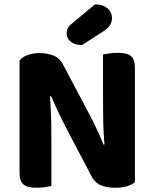

<svg xmlns="http://www.w3.org/2000/svg" viewBox="-20 -860 712 887"><path d="M70.3 -433.4 209 -434.8Q213 -392.4 214.8 -350.4Q216.7 -308.4 217 -269.2Q217.4 -230 217.4 -193.1V-0.5Q208.6 1.5 189 4.4Q169.4 7.3 149.2 7.3Q106 7.3 88.1 -8.1Q70.3 -23.4 70.3 -62.2ZM603.2 -176.2 464.3 -174.7Q457.3 -248.1 456.6 -313.9Q455.8 -379.8 455.8 -439.7V-608.3Q465.6 -610.3 484.8 -613.2Q503.9 -616 524.2 -616Q567.5 -616 585.4 -600.7Q603.2 -585.4 603.2 -546.6ZM603.2 -224.4V-321.1V-18.6Q590.4 -7 566.9 0.2Q543.4 7.5 511.2 7.5Q477.3 7.5 448.2 -3.1Q419 -13.8 399.7 -51.7L278.8 -282Q267.6 -304.4 256.9 -326.3Q246.1 -348.2 236.2 -370.4Q226.2 -392.7 216.5 -415.5L70.3 -382.8V-580Q82.8 -597.2 108.4 -606Q133.9 -614.8 163 -614.8Q196.9 -614.8 226.5 -603.7Q256 -592.7 274.6 -555.6L396.4 -325.2Q407.8 -303.6 418.5 -281.3Q429.2 -259.1 439.2 -236.8Q449.3 -214.5 458.3 -191.7ZM308.8 -748.3 418.8 -839.8Q456 -839.5 476.7 -821.4Q497.3 -803.3 497.3 -777.2Q497.3 -759.4 488.7 -744.7Q480.2 -730 455.6 -714.2L359.2 -651.8Q324.2 -652.3 306.1 -667.9Q288 -683.5 288 -704.6Q288 -716.2 291.6 -726.6Q295.2 -737 308.8 -748.3Z"/></svg>

Font: Baloo Paaji 2
Style: Regular
Weight: 400
Designer: Shuchita Grover, Noopur Datye and Ek Type
Foundry: Ek Type
Version: Version 1.700